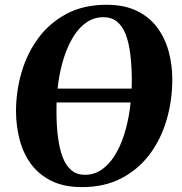

<svg xmlns="http://www.w3.org/2000/svg" viewBox="-20 -773 761 804"><path d="M126.5 -344 127 -402H602L601 -344ZM323 10.5Q248.5 10.5 196 -15.2Q143.5 -41 110.8 -85Q78 -129 62.8 -186Q47.5 -243 47 -305.5Q47 -391 70.5 -471Q94 -551 141.2 -614.5Q188.5 -678 259.5 -715.5Q330.5 -753 426 -753Q500.5 -753 553 -727.5Q605.5 -702 638.2 -658Q671 -614 686.2 -557.8Q701.5 -501.5 701.5 -440.5Q701.5 -353.5 678.2 -272.8Q655 -192 607.8 -128.2Q560.5 -64.5 489.5 -27Q418.5 10.5 323 10.5ZM335 -41Q374 -41 405.2 -62.2Q436.5 -83.5 460.2 -121.5Q484 -159.5 500 -209.8Q516 -260 524 -318.5Q532 -377 532 -439Q531.5 -499 525.5 -547.2Q519.5 -595.5 506 -629.8Q492.5 -664 469.8 -682.5Q447 -701 413 -701Q374.5 -701 343 -679.8Q311.5 -658.5 288 -620.8Q264.5 -583 248.2 -533.2Q232 -483.5 224 -425.8Q216 -368 216.5 -307Q216.5 -246 223 -196.8Q229.5 -147.5 243.2 -112.8Q257 -78 279.8 -59.5Q302.5 -41 335 -41Z"/></svg>

Font: Merriweather 48pt ExtraBold
Style: Italic
Weight: 800
Italic angle: -7.8°
Version: Version 2.101